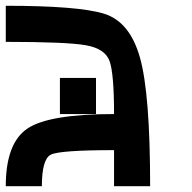

<svg xmlns="http://www.w3.org/2000/svg" viewBox="-20 -645 665 665"><path d="M312.5 -375V-250H187.5V-375ZM500 0H375V-125Q187.5 -125 156.2 -109.4Q125 -93.8 125 0H0Q0 -148.4 74.2 -199.2Q148.4 -250 375 -250Q375 -390.6 359.4 -433.6Q343.8 -476.6 277.3 -488.3Q210.9 -500 0 -500V-625Q250 -625 339.8 -597.7Q429.7 -570.3 464.8 -445.3Q500 -320.3 500 0Z"/></svg>

Font: CraftyPE
Style: Regular
Weight: 400
Designer: Erek Butcher
Foundry: Haunted Coop
Version: Version 0.018;April 4, 2024;FontCreator 15.0.0.2962 64-bit